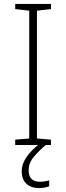

<svg xmlns="http://www.w3.org/2000/svg" viewBox="-20 -734 334 972"><path d="M238 0H57V-27L128 -33V-680L57 -688V-714H238V-688L167 -680V-33L238 -27ZM125 128Q125 186 181 186Q195 186 207.5 184Q220 182 229 179V209Q219 213 206 215.5Q193 218 176 218Q138 218 114 196.5Q90 175 90 133Q90 96 115 60Q140 24 188 -12L212 0Q178 28 151.5 59.5Q125 91 125 128Z"/></svg>

Font: Noto Sans Kannada ExtraLight
Style: Regular
Weight: 200
Designer: Jelle Bosma - Monotype Design Team
Foundry: Monotype Imaging Inc.
Version: Version 2.005; ttfautohint (v1.8.4.7-5d5b)